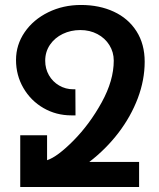

<svg xmlns="http://www.w3.org/2000/svg" viewBox="-20 -753 640 773"><path d="M61.5 -208.5H169.5V-108Q211 -121.5 276 -187.2Q341 -253 389.5 -341Q438 -429 438 -509Q438 -543 420.5 -571.2Q403 -599.5 372.2 -615.8Q341.5 -632 303.5 -632Q265 -632 232.8 -616.5Q200.5 -601 181.2 -572.8Q162 -544.5 162 -508.5Q162 -476.5 177 -450.2Q192 -424 218 -408.8Q244 -393.5 275.5 -393.5H283.5L284 -288.5H267.5Q206 -288.5 155 -318Q104 -347.5 74.2 -398.8Q44.5 -450 44.5 -511.5Q44.5 -572.5 79.2 -623.2Q114 -674 174 -703.5Q234 -733 306 -733Q380 -733 438.2 -706Q496.5 -679 529.5 -627.2Q562.5 -575.5 562.5 -504.5Q562.5 -431 534.8 -357.5Q507 -284 456.8 -218.2Q406.5 -152.5 339.5 -101H540V0H61.5Z"/></svg>

Font: JuliaMono Medium
Style: Regular
Weight: 500
Monospace: yes
Designer: cormullion
Foundry: corm
Version: Version 0.054; ttfautohint (v1.8.4)